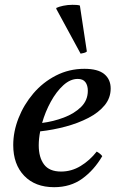

<svg xmlns="http://www.w3.org/2000/svg" viewBox="-20 -766 486 798"><path d="M440 -398Q440 -359 415 -328.5Q390 -298 347.5 -276Q305 -254 253 -240Q201 -226 147 -220Q141 -189 141 -162Q141 -112 163 -82.5Q185 -53 234 -53Q277 -53 315 -76Q353 -99 382 -136Q398 -127 405 -117Q371 -59 322 -23.5Q273 12 205 12Q126 12 80.5 -35.5Q35 -83 35 -163Q35 -219 57 -275Q79 -331 118.5 -377.5Q158 -424 212.5 -452Q267 -480 331 -480Q387 -480 413.5 -458Q440 -436 440 -398ZM155 -255Q202 -261 245.5 -277.5Q289 -294 317 -321.5Q345 -349 345 -389Q345 -411 335 -424.5Q325 -438 303 -438Q272 -438 243 -411.5Q214 -385 191 -343Q168 -301 155 -255ZM214 -729V-733Q224 -738 242.5 -742Q261 -746 281 -746Q289 -746 297.5 -745.5Q306 -745 312 -743L341 -552Q337 -548 329 -546Q321 -544 315 -543Z"/></svg>

Font: Castoro
Style: Italic
Weight: 400
Italic angle: -11°
Designer: John Hudson with Paul Hanslow, assisted by Kaja Sojewska.
Foundry: Tiro Typeworks Ltd.
Version: Version 2.04